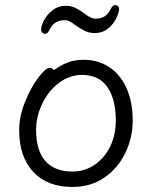

<svg xmlns="http://www.w3.org/2000/svg" viewBox="-20 -723 602 761"><path d="M356 -592Q334 -592 317.5 -600Q301 -608 279 -623Q266 -633 256.5 -638Q247 -643 237 -643Q215 -643 200 -633.5Q185 -624 174 -601Q168 -589 158 -589Q152 -589 147.5 -593.5Q143 -598 143 -606Q143 -621 155 -643.5Q167 -666 189 -683Q211 -700 239 -700Q262 -700 278.5 -692Q295 -684 315 -669Q317 -667 326.5 -661Q336 -655 343.5 -652Q351 -649 358 -649Q380 -649 395 -658.5Q410 -668 421 -691Q427 -703 437 -703Q443 -703 447.5 -698.5Q452 -694 452 -686Q452 -682 451 -679Q443 -644 417.5 -618Q392 -592 356 -592ZM312 -486Q369 -486 413 -457Q457 -428 481.5 -373.5Q506 -319 506 -245Q506 -179 477.5 -118.5Q449 -58 395 -20Q341 18 267 18Q167 18 111.5 -42Q56 -102 56 -207Q56 -261 79 -318.5Q102 -376 131.5 -415Q161 -454 177 -454Q187 -454 194 -445Q218 -463 246 -474.5Q274 -486 312 -486ZM439 -245Q439 -330 405.5 -378Q372 -426 306 -426Q255 -426 213 -394Q171 -362 147 -311Q123 -260 123 -208Q123 -126 160 -84.5Q197 -43 267 -43Q315 -43 354.5 -69.5Q394 -96 416.5 -142Q439 -188 439 -245Z"/></svg>

Font: Iansui
Style: Regular
Weight: 400
Designer: But Ko / Fontworks Inc.
Foundry: zi-hi.com / Fontworks Inc.
Version: Version 1.002